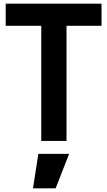

<svg xmlns="http://www.w3.org/2000/svg" viewBox="-20 -765 582 1042"><path d="M341 0V-625H531V-745H11V-625H204V0ZM282 257 355 70H188L159 257Z"/></svg>

Font: Plus Jakarta Sans
Style: Bold
Weight: 700
Designer: Gumpita Rahayu
Foundry: Tokotype
Version: Version 2.071;gftools[0.9.30]